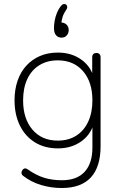

<svg xmlns="http://www.w3.org/2000/svg" viewBox="-20 -756 610 964"><path d="M290 188Q237 188 186.5 173Q136 158 95 126Q90 122 88.5 116Q87 110 89 104.5Q91 99 95.5 94.5Q100 90 105.5 89.5Q111 89 117 93Q161 124 201.5 136.5Q242 149 291 149Q366 149 405 106.5Q444 64 444 -15V-148H454Q440 -84 390 -47.5Q340 -11 271 -11Q204 -11 155 -41.5Q106 -72 79.5 -126.5Q53 -181 53 -252Q53 -306 68 -350Q83 -394 111.5 -425.5Q140 -457 180 -474.5Q220 -492 271 -492Q340 -492 390 -455.5Q440 -419 454 -355H443V-468Q443 -479 448.5 -484.5Q454 -490 464 -490Q474 -490 479.5 -484.5Q485 -479 485 -468V-22Q485 82 436 135Q387 188 290 188ZM270 -50Q324 -50 363 -75Q402 -100 423 -145.5Q444 -191 444 -252Q444 -344 397 -398.5Q350 -453 270 -453Q217 -453 177.5 -428.5Q138 -404 117 -359Q96 -314 96 -252Q96 -160 143 -105Q190 -50 270 -50ZM289 -567Q272 -567 261.5 -579Q251 -591 251 -615Q251 -632 254.5 -652Q258 -672 266 -691.5Q274 -711 285 -725Q292 -734 299.5 -735.5Q307 -737 312 -733Q317 -729 317.5 -721.5Q318 -714 311 -704Q299 -687 293.5 -668.5Q288 -650 288 -634L285 -643Q303 -643 314 -632.5Q325 -622 325 -605Q325 -589 315 -578Q305 -567 289 -567Z"/></svg>

Font: Nunito ExtraLight
Style: Regular
Weight: 200
Designer: Vernon Adams
Foundry: Vernon Adams
Version: Version 3.602